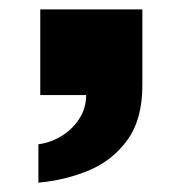

<svg xmlns="http://www.w3.org/2000/svg" viewBox="-20 -203 390 410"><path d="M62 187V105Q87 102 110.5 88Q134 74 149 51Q164 28 164 0H66V-183H284V-21Q284 52 252 96Q220 140 169.5 161Q119 182 62 187Z"/></svg>

Font: Archivo Expanded ExtraBold
Style: Regular
Weight: 800
Width: 7
Designer: Hector Gatti
Foundry: Omnibus-Type
Version: Version 2.001; ttfautohint (v1.8.3)